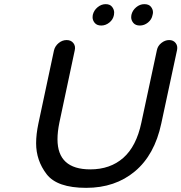

<svg xmlns="http://www.w3.org/2000/svg" viewBox="-20 -897 874 925"><path d="M395 8Q255 8 204.5 -58Q154 -124 154 -207Q154 -250 165 -302L240 -654Q245 -675 262.5 -689.5Q280 -704 301 -704Q322 -704 333.5 -689.5Q345 -675 340 -654L266 -306Q257 -262 257 -226Q257 -81 415 -81Q511 -81 574 -136.5Q637 -192 661 -306L736 -656Q740 -676 757.5 -690Q775 -704 795 -704Q815 -704 826 -690Q837 -676 833 -656L757 -302Q725 -151 630 -71.5Q535 8 395 8ZM468 -774Q447 -774 436.5 -786.5Q426 -799 426 -814Q426 -820 427 -825Q432 -847 450 -862Q468 -877 489 -877Q510 -877 520 -864Q530 -851 530 -837Q530 -831 529 -825Q525 -803 507 -788.5Q489 -774 468 -774ZM654 -774Q633 -774 622.5 -786.5Q612 -799 612 -814Q612 -820 613 -825Q618 -847 636 -862Q654 -877 675 -877Q697 -877 707 -864.5Q717 -852 717 -838Q717 -832 715 -825Q711 -803 693 -788.5Q675 -774 654 -774Z"/></svg>

Font: Sepalumica Med
Style: Italic
Weight: 500
Italic angle: -12°
Designer: Julieta Ulanovsky
Foundry: Julieta Ulanovsky
Version: Version 7.200